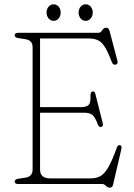

<svg xmlns="http://www.w3.org/2000/svg" viewBox="-20 -852 620 889"><path d="M48 -688.5Q48 -700 63.5 -700H435Q446 -700 453 -711.8Q460 -723.5 471.5 -723.5Q483.5 -723.5 487 -709.5L523.5 -571.5Q528 -554.5 514.5 -552.5Q502.5 -550.5 496.5 -567.5Q479 -614 464 -636.8Q449 -659.5 431.2 -666.8Q413.5 -674 388.5 -674H165.5V-356H355.5Q380.5 -356 390.5 -366.2Q400.5 -376.5 399 -407Q398.5 -426.5 407.5 -428.5Q418.5 -431 422 -415.5L455.5 -282.5Q459.5 -266.5 448.5 -264Q438.5 -261.5 432.5 -277Q421.5 -307.5 408.8 -318.8Q396 -330 372 -330H165.5V-66Q165.5 -26 213 -26H399Q425 -26 444.2 -36.2Q463.5 -46.5 481.2 -77Q499 -107.5 521 -168.5Q526 -181.5 535 -180Q545.5 -178.5 542 -162L503.5 3.5Q500.5 17 488 17Q479 17 470.5 8.5Q462 0 454 0H63.5Q48 0 48 -11.5Q48 -22 65.5 -24.5L98 -29.5Q131 -35 131 -66.5V-633.5Q131 -665 98 -670.5L65.5 -675.5Q48 -678 48 -688.5ZM228.5 -755.5Q214 -755.5 204.8 -767Q195.5 -778.5 195.5 -794Q195.5 -809.5 204.8 -820.8Q214 -832 228.5 -832Q242.5 -832 251.8 -820.8Q261 -809.5 261 -794Q261 -778.5 251.8 -767Q242.5 -755.5 228.5 -755.5ZM377 -755.5Q362 -755.5 353 -767Q344 -778.5 344 -794Q344 -809.5 353 -820.8Q362 -832 377 -832Q391 -832 400.2 -820.8Q409.5 -809.5 409.5 -794Q409.5 -778.5 400.2 -767Q391 -755.5 377 -755.5Z"/></svg>

Font: Fraunces 72pt S100 Thin
Style: Regular
Weight: 100
Version: Version 1.000; ttfautohint (v1.8.3)